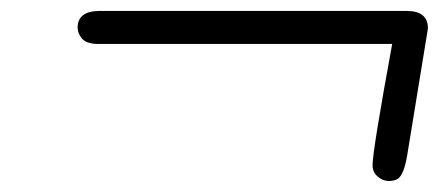

<svg xmlns="http://www.w3.org/2000/svg" viewBox="-20 -390 806 349"><path d="M121.1 -339.8Q121.1 -369.6 160.2 -370.1H719.2Q758.3 -370.1 757.8 -337.9Q757.8 -336.9 720.2 -107.9Q714.4 -72.8 703.1 -64.9Q696.3 -61 687 -61Q675.8 -61 666.5 -69.1Q657.2 -77.1 657.2 -89.8Q657.2 -115.7 692.9 -310.1H155.8Q135.7 -311 128.4 -320.6Q121.1 -330.1 121.1 -339.8Z"/></svg>

Font: CMU Serif Extra
Style: BoldSlanted
Weight: 700
Italic angle: -9.46001°
Version: Version 0.7.0